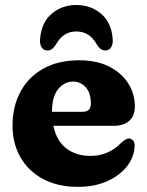

<svg xmlns="http://www.w3.org/2000/svg" viewBox="-20 -732 588 766"><path d="M518 -307.5Q518 -270.5 495.8 -250.2Q473.5 -230 432.5 -230H193Q205.5 -170 244.5 -140Q283.5 -110 341 -110Q378.5 -110 410 -124.2Q441.5 -138.5 462.5 -161.5Q484 -180.5 495.5 -179.5Q504 -178.5 510.5 -172.2Q517 -166 517 -151Q516.5 -108.5 488.5 -71Q460.5 -33.5 409.8 -10Q359 13.5 290.5 13.5Q211 13.5 152.5 -17.5Q94 -48.5 62 -103.8Q30 -159 30 -231.5Q30 -306.5 61.2 -365.2Q92.5 -424 152 -457.8Q211.5 -491.5 297 -491.5Q365 -491.5 414.5 -466.8Q464 -442 491 -400.2Q518 -358.5 518 -307.5ZM272 -406.5Q236.5 -406.5 212 -376.5Q187.5 -346.5 187.5 -286H309.5Q342.5 -286 342.5 -318Q342.5 -362 321.8 -384.2Q301 -406.5 272 -406.5ZM284.5 -606.5Q232 -606.5 203.5 -555Q188.5 -530.5 169.5 -530.5Q154 -530.5 146 -543.2Q138 -556 140 -577Q145 -642 186 -677Q227 -712 284.5 -712Q342.5 -712 383.5 -677Q424.5 -642 429.5 -577Q431.5 -556 423.2 -543.2Q415 -530.5 399.5 -530.5Q381 -530.5 366 -555Q337.5 -606.5 284.5 -606.5Z"/></svg>

Font: Fraunces 9pt S100
Style: Bold
Weight: 700
Version: Version 1.000; ttfautohint (v1.8.3)